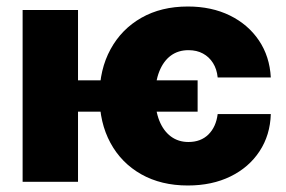

<svg xmlns="http://www.w3.org/2000/svg" viewBox="-20 -553 870 584"><path d="M581.1 -308.6V-213.4H153.3V-308.6ZM217.3 -522.5V0H48.8V-522.5ZM551.3 11.2Q470.2 11.2 409.7 -22.9Q349.1 -57.1 315.9 -118.4Q282.7 -179.7 282.7 -260.7Q282.7 -341.8 316.2 -403.1Q349.6 -464.4 409.9 -498.8Q470.2 -533.2 551.3 -533.2Q623.5 -533.2 679.2 -505.9Q734.9 -478.5 767.6 -429.9Q800.3 -381.3 803.7 -317.4H642.1Q639.6 -342.8 627.9 -361.3Q616.2 -379.9 597.4 -390.1Q578.6 -400.4 553.2 -400.4Q522 -400.4 499.5 -383.8Q477.1 -367.2 464.6 -335.9Q452.1 -304.7 452.1 -260.7Q452.1 -217.3 464.6 -186Q477.1 -154.8 499.8 -137.9Q522.5 -121.1 553.2 -121.1Q590.8 -121.1 614 -144Q637.2 -167 642.1 -206.1H803.7Q801.8 -142.1 769.5 -93Q737.3 -43.9 681.2 -16.4Q625 11.2 551.3 11.2Z"/></svg>

Font: Inter 28pt ExtraBold
Style: Regular
Weight: 800
Designer: Rasmus Andersson
Foundry: rsms
Version: Version 4.001;git-66647c0bb